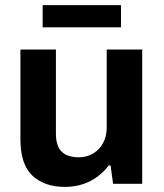

<svg xmlns="http://www.w3.org/2000/svg" viewBox="-20 -720 641 752"><path d="M234 12Q154 12 107 -32Q60 -76 60 -174V-526H199V-197Q199 -171 205 -153.5Q211 -136 222.5 -125Q234 -114 251 -109Q268 -104 289 -104Q320 -104 345 -119Q370 -134 384 -160.5Q398 -187 398 -220V-526H537V0H423L413 -72H406Q387 -47 361.5 -28Q336 -9 304 1.5Q272 12 234 12ZM147 -613V-700H454V-613Z"/></svg>

Font: Archivo SemiBold
Style: Bold
Weight: 700
Version: Version 2.001